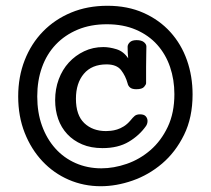

<svg xmlns="http://www.w3.org/2000/svg" viewBox="-20 -578 731 665"><path d="M647 -251Q647 -171 617.5 -111Q588 -51 541.5 -11.5Q495 28 439 47.5Q383 67 329 67Q270 67 218 44.5Q166 22 127 -19.5Q88 -61 65.5 -118Q43 -175 43 -244Q43 -312 65.5 -369.5Q88 -427 129 -469Q170 -511 226.5 -534.5Q283 -558 352 -558Q422 -558 477 -533.5Q532 -509 570 -467Q608 -425 627.5 -369.5Q647 -314 647 -251ZM584 -252Q584 -302 569 -346Q554 -390 524.5 -423Q495 -456 451 -475Q407 -494 350 -494Q294 -494 249.5 -475.5Q205 -457 173.5 -424Q142 -391 125.5 -345Q109 -299 109 -244Q109 -188 125.5 -142.5Q142 -97 171.5 -64Q201 -31 242 -13Q283 5 331 5Q374 5 419 -10.5Q464 -26 501 -58Q538 -90 561 -138.5Q584 -187 584 -252ZM424 -376Q423 -384 422.5 -395Q422 -406 422 -416Q422 -424 429.5 -431.5Q437 -439 453 -439Q470 -439 478.5 -432Q487 -425 487 -417Q487 -407 486.5 -387Q486 -367 486 -346.5Q486 -326 486 -309.5Q486 -293 486 -290Q486 -285 479 -277Q472 -269 452 -269Q438 -269 431 -274.5Q424 -280 422 -289Q415 -315 399.5 -335Q384 -355 349 -355Q298 -355 270.5 -322.5Q243 -290 243 -236Q243 -179 272 -151.5Q301 -124 347 -124Q354 -124 364 -125Q374 -126 385.5 -129.5Q397 -133 409 -140.5Q421 -148 432 -161Q440 -171 446.5 -176.5Q453 -182 465 -182Q479 -182 485 -175Q491 -168 491 -159Q491 -150 486 -142Q463 -109 426 -87Q389 -65 335 -65Q295 -65 264.5 -78Q234 -91 213 -113.5Q192 -136 181.5 -166Q171 -196 171 -231Q171 -270 183.5 -303.5Q196 -337 218.5 -361.5Q241 -386 271.5 -400.5Q302 -415 338 -415Q359 -415 383.5 -407.5Q408 -400 424 -376Z"/></svg>

Font: Life Savers
Style: Bold
Weight: 700
Designer: Pablo Impallari, Rodrigo Fuenzalida, Brenda Gallo
Foundry: Pablo Impallari, Rodrigo Fuenzalida, Brenda Gallo
Version: Version 3.001; ttfautohint (v0.95) -l 8 -r 50 -G 200 -x 14 -